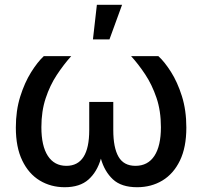

<svg xmlns="http://www.w3.org/2000/svg" viewBox="-20 -783 854 811"><path d="M253.4 7.8Q194.8 7.8 147.9 -20.5Q101.1 -48.8 74 -105Q46.9 -161.1 46.9 -244.1Q46.9 -315.9 65.4 -375Q84 -434.1 111.3 -477.8Q138.7 -521.5 165 -545.9H280.8Q248.5 -509.8 219.7 -466.1Q190.9 -422.4 172.9 -367.9Q154.8 -313.5 154.8 -245.6Q154.8 -166.5 182.1 -124.5Q209.5 -82.5 260.3 -82.5Q356.9 -82.5 356.9 -233.4V-352.5H458.5V-233.4Q458.5 -159.2 480.7 -120.8Q502.9 -82.5 552.2 -82.5Q604.5 -82.5 632.1 -124.5Q659.7 -166.5 659.7 -245.6Q659.7 -314.9 640.9 -370.1Q622.1 -425.3 593.3 -468.8Q564.5 -512.2 533.7 -545.9H648.9Q674.8 -522.5 702.1 -479.5Q729.5 -436.5 748.3 -377Q767.1 -317.4 767.1 -244.1Q767.1 -160.6 740 -104.7Q712.9 -48.8 666 -20.5Q619.1 7.8 559.1 7.8Q492.7 7.8 457 -25.4Q421.4 -58.6 406.2 -112.8Q390.1 -57.1 353.8 -24.7Q317.4 7.8 253.4 7.8ZM372.6 -616.7 389.2 -762.7H495.6L442.4 -616.7Z"/></svg>

Font: Inter Medium
Style: Regular
Weight: 500
Designer: Rasmus Andersson
Foundry: rsms
Version: Version 4.001;git-9221beed3